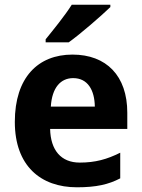

<svg xmlns="http://www.w3.org/2000/svg" viewBox="-20 -786 602 816"><path d="M449 -766H285C257 -721 204 -656 174 -619V-606H272C321 -641 411 -719 449 -756ZM288 -554C142 -554 43 -457 43 -268C43 -81 153 10 307 10C389 10 441 -2 491 -28V-137C435 -109 385 -95 319 -95C239 -95 195 -148 193 -238H521V-307C521 -464 432 -554 288 -554ZM291 -454C353 -454 382 -403 383 -333H196C201 -414 238 -454 291 -454Z"/></svg>

Font: Noto Sans Display
Style: Bold
Weight: 700
Designer: Monotype Design Team
Foundry: Monotype Imaging Inc.
Version: Version 1.900